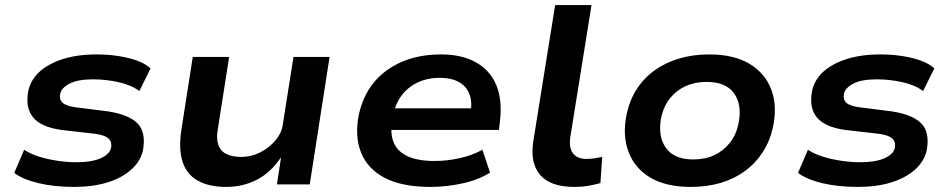

<svg xmlns="http://www.w3.org/2000/svg" viewBox="-20 -725 3733 755"><path d="M272 10Q194 10 132.5 -4.5Q71 -19 36 -45L75 -136Q101 -119 135.5 -108.5Q170 -98 208 -92.5Q246 -87 281 -87Q340 -87 375.5 -102.5Q411 -118 417 -144Q421 -167 406.5 -180.5Q392 -194 353 -199L222 -214Q142 -225 110.5 -263Q79 -301 91 -366Q100 -410 134.5 -442Q169 -474 226.5 -492.5Q284 -511 360 -511Q405 -511 446.5 -504.5Q488 -498 520.5 -486Q553 -474 572 -456L528 -367Q496 -391 446 -402Q396 -413 346 -413Q286 -413 254 -396.5Q222 -380 217 -357Q212 -334 226 -321Q240 -308 278 -303L405 -287Q488 -274 521.5 -239Q555 -204 542 -133Q532 -90 495.5 -57.5Q459 -25 402 -7.5Q345 10 272 10Z M869 10Q802 10 758 -14.5Q714 -39 698 -89Q682 -139 693 -213L738 -501H881L837 -220Q830 -184 837.5 -158.5Q845 -133 868 -120.5Q891 -108 928 -108Q969 -108 1004.5 -126.5Q1040 -145 1064 -174Q1088 -203 1092 -235L1134 -501H1276L1198 0H1069L1085 -105H1084Q1045 -47 990.5 -18.5Q936 10 869 10Z M1673 10Q1562 10 1494 -25Q1426 -60 1400 -124.5Q1374 -189 1391 -274Q1407 -348 1450 -400.5Q1493 -453 1560.5 -482Q1628 -511 1715 -511Q1794 -511 1849.5 -481Q1905 -451 1930.5 -393Q1956 -335 1946 -249L1942 -214H1493L1506 -299H1852L1830 -277Q1838 -325 1825.5 -356Q1813 -387 1783.5 -403Q1754 -419 1709 -419Q1662 -419 1623 -401Q1584 -383 1558.5 -348.5Q1533 -314 1525 -266L1523 -255Q1513 -201 1528 -165Q1543 -129 1583 -110.5Q1623 -92 1689 -92Q1738 -92 1787.5 -103Q1837 -114 1877 -136L1907 -46Q1860 -17 1797 -3.5Q1734 10 1673 10Z M2239 10Q2145 10 2104.5 -36.5Q2064 -83 2077 -169L2163 -705H2306L2222 -182Q2219 -157 2224.5 -139Q2230 -121 2245.5 -110.5Q2261 -100 2286 -100Q2303 -100 2318.5 -102.5Q2334 -105 2348 -108L2341 -5Q2315 2 2291.5 6Q2268 10 2239 10Z M2696 10Q2599 10 2537.5 -26.5Q2476 -63 2451.5 -128Q2427 -193 2444 -275Q2456 -332 2484.5 -375.5Q2513 -419 2555 -449Q2597 -479 2651 -495Q2705 -511 2769 -511Q2865 -511 2926.5 -474.5Q2988 -438 3012.5 -374Q3037 -310 3020 -227Q3008 -171 2979.5 -127Q2951 -83 2909.5 -52.5Q2868 -22 2814.5 -6Q2761 10 2696 10ZM2705 -98Q2753 -98 2789 -115Q2825 -132 2850 -163.5Q2875 -195 2884 -239Q2899 -313 2866.5 -358Q2834 -403 2758 -403Q2713 -403 2676.5 -386.5Q2640 -370 2615 -339Q2590 -308 2580 -263Q2566 -189 2598.5 -143.5Q2631 -98 2705 -98Z M3354 10Q3276 10 3214.5 -4.5Q3153 -19 3118 -45L3157 -136Q3183 -119 3217.5 -108.5Q3252 -98 3290 -92.5Q3328 -87 3363 -87Q3422 -87 3457.5 -102.5Q3493 -118 3499 -144Q3503 -167 3488.5 -180.5Q3474 -194 3435 -199L3304 -214Q3224 -225 3192.5 -263Q3161 -301 3173 -366Q3182 -410 3216.5 -442Q3251 -474 3308.5 -492.5Q3366 -511 3442 -511Q3487 -511 3528.5 -504.5Q3570 -498 3602.5 -486Q3635 -474 3654 -456L3610 -367Q3578 -391 3528 -402Q3478 -413 3428 -413Q3368 -413 3336 -396.5Q3304 -380 3299 -357Q3294 -334 3308 -321Q3322 -308 3360 -303L3487 -287Q3570 -274 3603.5 -239Q3637 -204 3624 -133Q3614 -90 3577.5 -57.5Q3541 -25 3484 -7.5Q3427 10 3354 10Z"/></svg>

Font: Nunito Sans 7pt SemiExpanded
Style: Bold Italic
Weight: 700
Width: 6
Italic angle: -9°
Designer: Vernon Adams
Foundry: Vernon Adams
Version: Version 3.101;gftools[0.9.27]